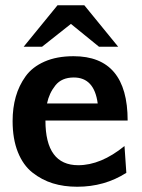

<svg xmlns="http://www.w3.org/2000/svg" viewBox="-20 -701 542 731"><path d="M70 -523 199 -681H301L430 -523H357L250 -610L140 -523ZM28 -240Q28 -290 40 -332.5Q52 -375 77.5 -410.5Q103 -446 149.5 -466.5Q196 -487 260 -487Q466 -487 466 -242H153Q153 -72 278 -72Q364 -72 454 -145L461 -43Q378 10 274 10Q223 10 181 -3Q139 -16 103.5 -44Q68 -72 48 -122Q28 -172 28 -240ZM159 -307H352Q339 -406 261 -406Q215 -406 191 -376Q167 -346 159 -307Z"/></svg>

Font: Coval
Style: ExtraBold
Weight: 800
Foundry: Context Ltd
Version: Version 001.000